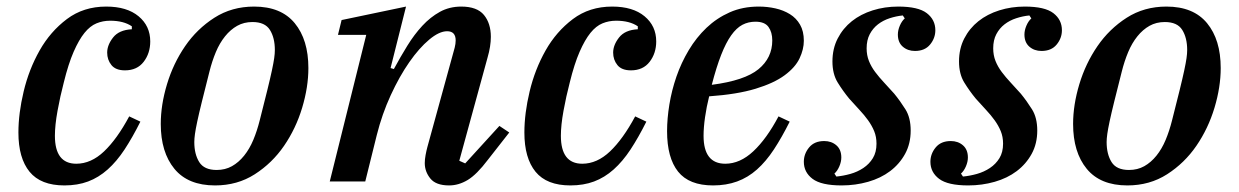

<svg xmlns="http://www.w3.org/2000/svg" viewBox="-20 -552 3768 584"><path d="M176 12Q104 12 70 -29.5Q36 -71 36 -149Q36 -207 52 -274Q68 -341 100.5 -398.5Q133 -456 183.5 -494Q234 -532 303 -532Q366 -532 401.5 -502.5Q437 -473 437 -426Q437 -390 417 -364Q397 -338 360 -338Q332 -338 319 -354Q306 -370 306 -392Q306 -415 324 -438Q342 -461 381 -463V-472Q356 -489 315 -489Q293 -489 273.5 -481Q254 -473 237 -452Q220 -431 204 -394.5Q188 -358 174 -301Q163 -259 155 -215Q147 -171 147 -139Q147 -54 212 -54Q257 -54 296.5 -91.5Q336 -129 373 -198L407 -182Q383 -134 359 -97.5Q335 -61 307.5 -36.5Q280 -12 248 0Q216 12 176 12Z M639 -35Q665 -35 685.5 -46.5Q706 -58 722.5 -78.5Q739 -99 750.5 -126.5Q762 -154 770 -186Q784 -241 793 -277.5Q802 -314 807 -337.5Q812 -361 814 -375Q816 -389 816 -400Q816 -437 801 -461Q786 -485 748 -485Q722 -485 701.5 -473.5Q681 -462 664.5 -441.5Q648 -421 636.5 -393.5Q625 -366 617 -334Q603 -279 594 -242.5Q585 -206 580 -182.5Q575 -159 573 -144.5Q571 -130 571 -120Q571 -83 586 -59Q601 -35 639 -35ZM634 12Q552 12 510.5 -38.5Q469 -89 469 -175Q469 -233 488 -296Q507 -359 543 -411.5Q579 -464 632 -498Q685 -532 753 -532Q835 -532 876.5 -481.5Q918 -431 918 -345Q918 -287 899 -224Q880 -161 844 -108.5Q808 -56 755 -22Q702 12 634 12Z M1346 12Q1306 12 1289 -9Q1272 -30 1272 -56Q1272 -67 1274.5 -80.5Q1277 -94 1280 -105L1363 -407Q1366 -419 1366 -429Q1366 -457 1340 -457Q1316 -457 1285.5 -431.5Q1255 -406 1225 -363Q1195 -320 1168.5 -262.5Q1142 -205 1126 -141L1091 0H983L1094 -446H1008L1019 -491L1215 -532L1168 -345L1178 -342Q1198 -379 1219 -413Q1240 -447 1264.5 -473.5Q1289 -500 1318 -516Q1347 -532 1383 -532Q1431 -532 1452 -506.5Q1473 -481 1473 -440Q1473 -426 1470.5 -410Q1468 -394 1463 -377L1377 -63L1395 -55L1499 -169L1529 -149L1464 -66Q1430 -21 1402.5 -4.5Q1375 12 1346 12Z M1715 12Q1643 12 1609 -29.5Q1575 -71 1575 -149Q1575 -207 1591 -274Q1607 -341 1639.5 -398.5Q1672 -456 1722.5 -494Q1773 -532 1842 -532Q1905 -532 1940.5 -502.5Q1976 -473 1976 -426Q1976 -390 1956 -364Q1936 -338 1899 -338Q1871 -338 1858 -354Q1845 -370 1845 -392Q1845 -415 1863 -438Q1881 -461 1920 -463V-472Q1895 -489 1854 -489Q1832 -489 1812.5 -481Q1793 -473 1776 -452Q1759 -431 1743 -394.5Q1727 -358 1713 -301Q1702 -259 1694 -215Q1686 -171 1686 -139Q1686 -54 1751 -54Q1796 -54 1835.5 -91.5Q1875 -129 1912 -198L1946 -182Q1922 -134 1898 -97.5Q1874 -61 1846.5 -36.5Q1819 -12 1787 0Q1755 12 1715 12Z M2149 12Q2076 12 2042.5 -30Q2009 -72 2009 -153Q2009 -191 2016 -234Q2023 -277 2037.5 -319Q2052 -361 2075 -399.5Q2098 -438 2129 -467.5Q2160 -497 2199.5 -514.5Q2239 -532 2288 -532Q2314 -532 2338.5 -526.5Q2363 -521 2382.5 -509Q2402 -497 2413.5 -477Q2425 -457 2425 -428Q2425 -402 2412 -374.5Q2399 -347 2366.5 -323Q2334 -299 2278 -282Q2222 -265 2137 -259Q2129 -227 2124.5 -195.5Q2120 -164 2120 -139Q2120 -54 2186 -54Q2231 -54 2271.5 -92Q2312 -130 2348 -198L2382 -182Q2358 -134 2334 -97.5Q2310 -61 2282.5 -36.5Q2255 -12 2222 0Q2189 12 2149 12ZM2145 -294Q2245 -307 2287 -341.5Q2329 -376 2329 -429Q2329 -454 2317.5 -470Q2306 -486 2278 -486Q2256 -486 2238 -476.5Q2220 -467 2204 -444.5Q2188 -422 2173.5 -385Q2159 -348 2145 -294Z M2540 12Q2478 12 2451.5 -8Q2425 -28 2425 -60Q2425 -84 2441 -103.5Q2457 -123 2487 -123Q2509 -123 2524 -110Q2539 -97 2539 -73Q2539 -60 2533 -46Q2527 -32 2518 -24L2524 -15Q2545 -17 2566.5 -23Q2588 -29 2606 -41Q2624 -53 2635 -71Q2646 -89 2646 -115Q2646 -136 2639 -153Q2632 -170 2620.5 -186Q2609 -202 2594 -218Q2579 -234 2563 -252Q2544 -275 2528 -301Q2512 -327 2512 -365Q2512 -404 2528 -435Q2544 -466 2571 -487.5Q2598 -509 2634.5 -520.5Q2671 -532 2712 -532Q2773 -532 2799 -512Q2825 -492 2825 -460Q2825 -436 2809 -416.5Q2793 -397 2763 -397Q2741 -397 2726 -410Q2711 -423 2711 -447Q2711 -460 2717 -474Q2723 -488 2732 -496L2726 -505Q2706 -503 2686 -496.5Q2666 -490 2650.5 -478Q2635 -466 2625.5 -448Q2616 -430 2616 -405Q2616 -384 2623 -366.5Q2630 -349 2642 -333Q2654 -317 2669 -301Q2684 -285 2700 -267Q2718 -245 2734 -219.5Q2750 -194 2750 -155Q2750 -115 2733 -84Q2716 -53 2687.5 -31.5Q2659 -10 2620.5 1Q2582 12 2540 12Z M2925 12Q2863 12 2836.5 -8Q2810 -28 2810 -60Q2810 -84 2826 -103.5Q2842 -123 2872 -123Q2894 -123 2909 -110Q2924 -97 2924 -73Q2924 -60 2918 -46Q2912 -32 2903 -24L2909 -15Q2930 -17 2951.5 -23Q2973 -29 2991 -41Q3009 -53 3020 -71Q3031 -89 3031 -115Q3031 -136 3024 -153Q3017 -170 3005.5 -186Q2994 -202 2979 -218Q2964 -234 2948 -252Q2929 -275 2913 -301Q2897 -327 2897 -365Q2897 -404 2913 -435Q2929 -466 2956 -487.5Q2983 -509 3019.5 -520.5Q3056 -532 3097 -532Q3158 -532 3184 -512Q3210 -492 3210 -460Q3210 -436 3194 -416.5Q3178 -397 3148 -397Q3126 -397 3111 -410Q3096 -423 3096 -447Q3096 -460 3102 -474Q3108 -488 3117 -496L3111 -505Q3091 -503 3071 -496.5Q3051 -490 3035.5 -478Q3020 -466 3010.5 -448Q3001 -430 3001 -405Q3001 -384 3008 -366.5Q3015 -349 3027 -333Q3039 -317 3054 -301Q3069 -285 3085 -267Q3103 -245 3119 -219.5Q3135 -194 3135 -155Q3135 -115 3118 -84Q3101 -53 3072.5 -31.5Q3044 -10 3005.5 1Q2967 12 2925 12Z M3414 -35Q3440 -35 3460.5 -46.5Q3481 -58 3497.5 -78.5Q3514 -99 3525.5 -126.5Q3537 -154 3545 -186Q3559 -241 3568 -277.5Q3577 -314 3582 -337.5Q3587 -361 3589 -375Q3591 -389 3591 -400Q3591 -437 3576 -461Q3561 -485 3523 -485Q3497 -485 3476.5 -473.5Q3456 -462 3439.5 -441.5Q3423 -421 3411.5 -393.5Q3400 -366 3392 -334Q3378 -279 3369 -242.5Q3360 -206 3355 -182.5Q3350 -159 3348 -144.5Q3346 -130 3346 -120Q3346 -83 3361 -59Q3376 -35 3414 -35ZM3409 12Q3327 12 3285.5 -38.5Q3244 -89 3244 -175Q3244 -233 3263 -296Q3282 -359 3318 -411.5Q3354 -464 3407 -498Q3460 -532 3528 -532Q3610 -532 3651.5 -481.5Q3693 -431 3693 -345Q3693 -287 3674 -224Q3655 -161 3619 -108.5Q3583 -56 3530 -22Q3477 12 3409 12Z"/></svg>

Font: IBM Plex Serif Medm
Style: Italic
Weight: 500
Italic angle: -14°
Designer: Mike Abbink, Paul van der Laan, Pieter van Rosmalen
Foundry: Bold Monday
Version: Version 3.001